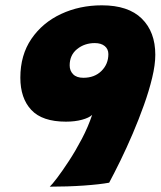

<svg xmlns="http://www.w3.org/2000/svg" viewBox="-20 -702 604 722"><path d="M390.5 -15Q355.5 -8.5 294.8 -4.2Q234 0 167 0Q175 -7 194.8 -33Q214.5 -59 239.5 -97.2Q264.5 -135.5 288 -180.2Q311.5 -225 326.5 -270Q315 -259 288.5 -251.8Q262 -244.5 228 -244.5Q139 -244.5 97.8 -288.5Q56.5 -332.5 56.5 -410Q56.5 -495 98.2 -556Q140 -617 209.8 -649.5Q279.5 -682 363 -682Q462.5 -682 513.2 -632Q564 -582 564 -496Q564 -458.5 552.2 -409.5Q540.5 -360.5 521.2 -306.8Q502 -253 479 -199.2Q456 -145.5 432.8 -98Q409.5 -50.5 390.5 -15ZM336.5 -540Q298 -540 270 -517.5Q242 -495 242 -456Q242 -436 255 -422.8Q268 -409.5 293.5 -409.5Q335.5 -409.5 361.5 -435.2Q387.5 -461 387.5 -498.5Q387.5 -517.5 373.8 -528.8Q360 -540 336.5 -540Z"/></svg>

Font: Grandstander Black
Style: Italic
Weight: 900
Italic angle: -15°
Designer: Tyler Finck
Foundry: Etcetera Type Co
Version: Version 1.200; ttfautohint (v1.8.3)